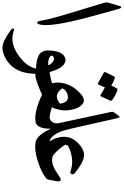

<svg xmlns="http://www.w3.org/2000/svg" viewBox="216 -1018 1042 1619"><g transform="rotate(90 737.5 -208.0)"><path d="M-23 -692Q-10 -735 7 -672L74 -428Q161 -100 132 -15Q125 3 116 0Q105 -3 99 -48Q93 -86 68.5 -173.5Q44 -261 2 -396L-48 -562Q-55 -583 -49 -603Z M550 15Q547 205 407 273Q366 293 330 293Q278 293 182 223Q165 211 168 201Q172 191 193 199Q288 230 388 162Q488 94 506 10Q431 7 395 -13Q351 -37 353 -100Q358 -199 399 -227Q442 -256 483 -214Q513 -183 535 -106Q572 -108 583 -70Q590 -44 588 -16Q586 13 567 15ZM476 -101Q449 -143 421 -142Q405 -139 399 -130Q393 -120 401 -112Q421 -91 474 -93Q479 -93 476 -101Z M776 -394Q785 -394 793 -390Q825 -373 843 -325Q870 -245 850 -173Q847 -160 842.5 -148Q838 -136 832 -123Q885 -107 922 -105Q944 -104 957 -59Q969 -14 961 2Q955 14 945 15Q863 24 726 -41Q693 -25 639 -5Q584 15 564 15Q541 15 529 -14Q522 -29 520 -44Q518 -59 518 -73Q519 -100 541 -105Q588 -112 630 -126Q624 -148 623.5 -170.5Q623 -193 628 -216Q646 -303 719 -367Q749 -394 776 -394ZM751 -259Q699 -260 672 -213Q727 -130 802 -193Q791 -258 751 -259ZM672 -671Q676 -679 688 -676Q710 -669 730.5 -658Q751 -647 770 -633Q780 -625 776 -615L741 -539Q736 -528 724 -537Q718 -541 703.5 -549.5Q689 -558 665 -571L641 -517Q636 -507 624 -515Q618 -519 597.5 -530Q577 -541 543 -560Q531 -566 537 -577L572 -649Q576 -657 588 -654Q619 -644 649 -625Z M1013 -115Q1014 15 943 15Q924 15 914 -6Q875 -89 922 -104Q976 -122 966 -182L873 -615Q867 -637 874 -646L904 -688Q919 -710 927 -663L979 -432Q1019 -248 1034 -207Q1068 -116 1120 -104Q1145 -98 1155 -59Q1164 -21 1158 4Q1153 15 1141 15Q1072 15 1013 -115Z M1454 -157 1443 -97Q1441 -85 1430 -75Q1402 -53 1365 -35.5Q1328 -18 1283 -4Q1195 23 1138 15Q1095 9 1092 -61Q1091 -102 1112 -105H1120Q1098 -138 1089 -172Q1064 -260 1116 -324Q1167 -387 1224 -395Q1282 -403 1387 -317Q1402 -305 1396 -290Q1389 -274 1365 -283Q1286 -311 1189 -275Q1152 -262 1149 -246Q1145 -231 1188 -182Q1231 -133 1253 -128Q1306 -118 1365 -154L1419 -189Q1466 -219 1454 -157Z"/></g></svg>

Font: Amiri
Style: Bold Italic
Weight: 700
Italic angle: 10°
Designer: Khaled Hosny
Version: Version 0.113